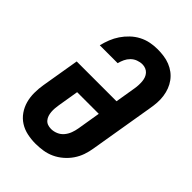

<svg xmlns="http://www.w3.org/2000/svg" viewBox="-221 -838 941 941"><g transform="rotate(45 250.0 -367.5)"><path d="M205 8Q176 8 147.5 2Q119 -4 95.5 -19Q72 -34 56 -57Q40 -80 32.5 -107Q25 -134 25 -164Q25 -194 30 -223L63 -420H339L357 -529Q359 -541 359.5 -553.5Q360 -566 359 -578Q358 -590 354 -601Q350 -612 342.5 -620.5Q335 -629 324 -633.5Q313 -638 301 -638Q285 -638 269 -632Q253 -626 241 -614Q229 -602 222 -587Q215 -572 211 -556H87Q93 -581 102.5 -605Q112 -629 126.5 -650.5Q141 -672 160.5 -690.5Q180 -709 203 -721Q226 -733 251 -738Q276 -743 301 -743Q323 -743 345 -740Q367 -737 387 -729Q407 -721 423.5 -708.5Q440 -696 452.5 -679Q465 -662 472.5 -642Q480 -622 483 -600.5Q486 -579 484.5 -556.5Q483 -534 479 -512L423 -177Q419 -151 410.5 -126.5Q402 -102 387 -80Q372 -58 351 -40Q330 -22 306 -11Q282 0 256 4Q230 8 205 8ZM208 -97Q226 -97 243.5 -104.5Q261 -112 273 -126.5Q285 -141 291.5 -158.5Q298 -176 301 -194L321 -315H171L153 -206Q151 -194 150 -181.5Q149 -169 150 -157Q151 -145 154.5 -134Q158 -123 165.5 -114Q173 -105 184 -101Q195 -97 208 -97Z"/></g></svg>

Font: Iosevka Curly XBdObl
Style: Regular
Weight: 800
Italic angle: -9°
Monospace: yes
Designer: Belleve Invis
Foundry: Belleve Invis
Version: Version 11.1.0; ttfautohint (v1.8.3)